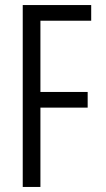

<svg xmlns="http://www.w3.org/2000/svg" viewBox="-20 -740 421 760"><path d="M70 0V-720H140V0ZM112 -314V-376H327V-314ZM112 -658V-720H341V-658Z"/></svg>

Font: Instrument Sans Condensed
Style: Regular
Weight: 400
Width: 3
Designer: Rodrigo Fuenzalida
Foundry: fragTYPE
Version: Version 1.000;gftools[0.9.28]